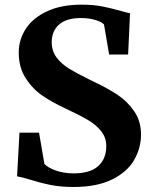

<svg xmlns="http://www.w3.org/2000/svg" viewBox="-20 -772 638 804"><path d="M98 -22Q63 -32.5 51.5 -33.5L61.5 -216.5H143.5L166 -85.5Q180.5 -70 212.8 -58.2Q245 -46.5 287.5 -46Q357.5 -46 391.2 -76.5Q425 -107 425 -160Q425 -195.5 404 -222.2Q383 -249 347.8 -269.8Q312.5 -290.5 251.5 -319Q199 -343.5 158.2 -371Q117.5 -398.5 88 -443.8Q58.5 -489 58.5 -552Q58.5 -607 89 -652.8Q119.5 -698.5 178.8 -725.5Q238 -752.5 321 -752.5Q371 -752.5 408.8 -745Q446.5 -737.5 488.5 -725.5Q516.5 -717.5 524.5 -716.5L516.5 -543.5H437L415.5 -669.5Q407.5 -679.5 380.2 -688Q353 -696.5 319 -696.5Q258 -696.5 227.2 -669Q196.5 -641.5 196.5 -595.5Q196.5 -558.5 217 -531.2Q237.5 -504 269.5 -484.5Q301.5 -465 359 -436.5L373.5 -429.5Q430.5 -402.5 471.5 -375.5Q512.5 -348.5 541.5 -306.8Q570.5 -265 570.5 -208.5Q570.5 -152.5 542 -102.5Q513.5 -52.5 450 -20.8Q386.5 11 287.5 11Q233.5 11 189.5 2Q145.5 -7 98 -22Z"/></svg>

Font: Merriweather Text
Style: Bold
Weight: 700
Designer: Eben Sorkin
Foundry: Eben Sorkin
Version: Version 2.100